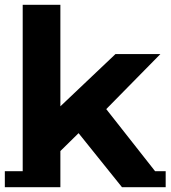

<svg xmlns="http://www.w3.org/2000/svg" viewBox="-22 -762 706 795"><path d="M201 -110 205 -300 456 -538H642L401 -293L320 -227ZM-2 13V-53H228V13ZM72 0V-742H228V0ZM483 13V-53H664V13ZM483 13 291 -226 389 -347 662 0Z"/></svg>

Font: Montserrat Underline Thin
Style: Bold
Weight: 700
Version: Version 9.000